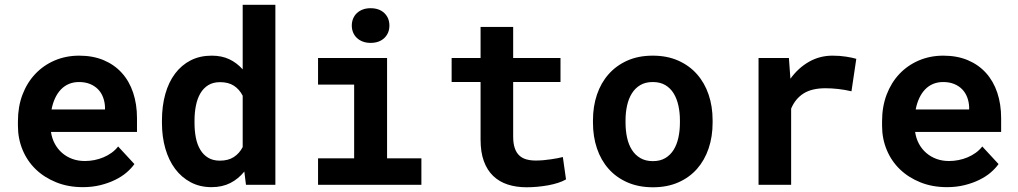

<svg xmlns="http://www.w3.org/2000/svg" viewBox="-20 -770 4241 800"><path d="M325.2 9.8Q264.2 9.8 214.4 -10.3Q164.6 -30.3 128.9 -64.7Q93.3 -99.1 74 -145.8Q54.7 -192.4 54.7 -245.6V-265.1Q54.7 -325.7 73.7 -375.7Q92.8 -425.8 127 -461.9Q161.1 -498 208 -518.1Q254.9 -538.1 310.1 -538.1Q367.2 -538.1 411.9 -519.3Q456.5 -500.5 487.5 -466.3Q518.6 -432.1 534.7 -384Q550.8 -335.9 550.8 -277.8V-220.2H192.4Q196.3 -193.4 208.3 -171.1Q220.2 -148.9 238.8 -132.8Q257.3 -116.7 281.2 -107.9Q305.2 -99.1 333.5 -99.1Q353.5 -99.1 373.3 -103Q393.1 -106.9 411.1 -114.5Q429.2 -122.1 444.8 -133.3Q460.4 -144.5 472.2 -159.7L540 -86.4Q527.3 -68.4 507.1 -51Q486.8 -33.7 459.2 -20.3Q431.6 -6.8 397.9 1.5Q364.3 9.8 325.2 9.8ZM309.1 -428.2Q286.1 -428.2 267.1 -420.2Q248 -412.1 233.6 -397Q219.2 -381.8 209.5 -360.8Q199.7 -339.8 194.8 -314H417.5V-324.7Q416.5 -346.2 409.2 -365.2Q401.9 -384.3 388.2 -398.2Q374.5 -412.1 354.7 -420.2Q335 -428.2 309.1 -428.2Z M654.8 -268.1Q654.8 -328.1 668.7 -377.9Q682.6 -427.7 709.5 -463.4Q736.3 -499 774.7 -518.6Q813 -538.1 862.3 -538.1Q903.8 -538.1 935.3 -523.2Q966.8 -508.3 991.2 -481V-750H1127.4V0H1004.9L998 -55.2Q973.1 -24.4 939.5 -7.3Q905.8 9.8 861.3 9.8Q813 9.8 774.7 -10.5Q736.3 -30.8 709.7 -66.4Q683.1 -102.1 668.9 -151.1Q654.8 -200.2 654.8 -257.8ZM790.5 -257.8Q790.5 -224.6 796.1 -196Q801.8 -167.5 814.5 -146.2Q827.1 -125 847.2 -112.8Q867.2 -100.6 896 -100.6Q931.2 -100.6 954.3 -115.7Q977.5 -130.9 991.2 -157.2V-371.1Q977.5 -397.9 954.6 -412.8Q931.6 -427.7 897 -427.7Q868.2 -427.7 847.9 -415.3Q827.6 -402.8 814.9 -381.1Q802.2 -359.4 796.4 -330.3Q790.5 -301.3 790.5 -268.1Z M1305.2 -528.3H1592.8V-110.4H1735.8V0H1305.2V-110.4H1455.6V-417.5H1305.2ZM1445.8 -663.6Q1445.8 -679.2 1451.4 -692.6Q1457 -706.1 1467.3 -715.6Q1477.5 -725.1 1491.9 -730.5Q1506.3 -735.8 1523.9 -735.8Q1560.1 -735.8 1581.3 -715.6Q1602.5 -695.3 1602.5 -663.6Q1602.5 -631.8 1581.3 -611.6Q1560.1 -591.3 1523.9 -591.3Q1506.3 -591.3 1491.9 -596.7Q1477.5 -602.1 1467.3 -611.6Q1457 -621.1 1451.4 -634.5Q1445.8 -647.9 1445.8 -663.6Z M2118.2 -657.7V-528.3H2315.4V-428.2H2118.2V-201.2Q2118.2 -172.4 2124.8 -153.1Q2131.3 -133.8 2143.6 -122.3Q2155.8 -110.8 2173.1 -106Q2190.4 -101.1 2211.9 -101.1Q2227.5 -101.1 2243.9 -102.5Q2260.3 -104 2275.1 -106.2Q2290 -108.4 2303 -110.8Q2315.9 -113.3 2325.2 -115.7L2338.4 -22.5Q2324.2 -14.2 2305.2 -8.1Q2286.1 -2 2264.6 2Q2243.2 5.9 2220 8.1Q2196.8 10.3 2174.3 10.3Q2130.9 10.3 2095.5 -1.2Q2060.1 -12.7 2034.9 -36.9Q2009.8 -61 1996.1 -98.4Q1982.4 -135.7 1982.4 -188V-428.2H1861.8V-528.3H1982.4V-657.7Z M2450.7 -269Q2450.7 -326.7 2467.3 -375.7Q2483.9 -424.8 2515.9 -460.9Q2547.9 -497.1 2594 -517.6Q2640.1 -538.1 2699.7 -538.1Q2759.3 -538.1 2805.7 -517.6Q2852.1 -497.1 2884 -460.9Q2916 -424.8 2932.6 -375.7Q2949.2 -326.7 2949.2 -269V-258.8Q2949.2 -200.7 2932.6 -151.6Q2916 -102.5 2884.3 -66.4Q2852.5 -30.3 2806.2 -10Q2759.8 10.3 2700.7 10.3Q2641.1 10.3 2594.5 -10Q2547.9 -30.3 2515.9 -66.4Q2483.9 -102.5 2467.3 -151.6Q2450.7 -200.7 2450.7 -258.8ZM2586.4 -258.8Q2586.4 -225.6 2592.8 -196.5Q2599.1 -167.5 2612.8 -145.8Q2626.5 -124 2648.2 -111.3Q2669.9 -98.6 2700.7 -98.6Q2730.5 -98.6 2752 -111.3Q2773.4 -124 2786.9 -145.8Q2800.3 -167.5 2806.6 -196.5Q2813 -225.6 2813 -258.8V-269Q2813 -301.3 2806.6 -330.1Q2800.3 -358.9 2786.9 -380.9Q2773.4 -402.8 2752 -415.5Q2730.5 -428.2 2699.7 -428.2Q2669.4 -428.2 2647.9 -415.5Q2626.5 -402.8 2612.8 -380.9Q2599.1 -358.9 2592.8 -330.1Q2586.4 -301.3 2586.4 -269Z M3448.7 -538.1Q3479.5 -538.1 3505.6 -533.9Q3531.7 -529.8 3547.9 -524.9L3527.8 -389.6Q3501 -396 3472.9 -399.2Q3444.8 -402.3 3419.4 -402.3Q3362.3 -402.3 3327.9 -380.4Q3293.5 -358.4 3276.4 -317.4V0H3140.6V-528.3H3267.1L3273.4 -441.9Q3305.7 -486.8 3350.6 -512.5Q3395.5 -538.1 3448.7 -538.1Z M3925.8 9.8Q3864.7 9.8 3814.9 -10.3Q3765.1 -30.3 3729.5 -64.7Q3693.8 -99.1 3674.6 -145.8Q3655.3 -192.4 3655.3 -245.6V-265.1Q3655.3 -325.7 3674.3 -375.7Q3693.4 -425.8 3727.5 -461.9Q3761.7 -498 3808.6 -518.1Q3855.5 -538.1 3910.6 -538.1Q3967.8 -538.1 4012.5 -519.3Q4057.1 -500.5 4088.1 -466.3Q4119.1 -432.1 4135.3 -384Q4151.4 -335.9 4151.4 -277.8V-220.2H3793Q3796.9 -193.4 3808.8 -171.1Q3820.8 -148.9 3839.4 -132.8Q3857.9 -116.7 3881.8 -107.9Q3905.8 -99.1 3934.1 -99.1Q3954.1 -99.1 3973.9 -103Q3993.7 -106.9 4011.7 -114.5Q4029.8 -122.1 4045.4 -133.3Q4061 -144.5 4072.8 -159.7L4140.6 -86.4Q4127.9 -68.4 4107.7 -51Q4087.4 -33.7 4059.8 -20.3Q4032.2 -6.8 3998.5 1.5Q3964.8 9.8 3925.8 9.8ZM3909.7 -428.2Q3886.7 -428.2 3867.7 -420.2Q3848.6 -412.1 3834.2 -397Q3819.8 -381.8 3810.1 -360.8Q3800.3 -339.8 3795.4 -314H4018.1V-324.7Q4017.1 -346.2 4009.8 -365.2Q4002.4 -384.3 3988.8 -398.2Q3975.1 -412.1 3955.3 -420.2Q3935.5 -428.2 3909.7 -428.2Z"/></svg>

Font: TypoPRO Roboto Mono
Style: Bold
Weight: 700
Designer: Google
Version: Version 2.000986; 2015; ttfautohint (v1.3)